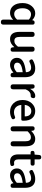

<svg xmlns="http://www.w3.org/2000/svg" viewBox="1697 -2439 965 4399"><g transform="rotate(90 2179.5 -239.5)"><path d="M487 223Q429 223 429 166V36L434 -59Q360 13 277 13Q172 13 112 -62Q50 -139 50 -274Q50 -404 122 -486Q190 -564 286 -564Q369 -564 439 -497H443L446 -511Q454 -550 496 -550Q544 -550 544 -505V-163V166Q544 223 487 223ZM304 -82Q371 -82 429 -149V-283V-418Q374 -468 308 -468Q249 -468 210 -417Q169 -363 169 -276Q169 -183 204 -132.5Q239 -82 304 -82Z M878 13Q710 13 710 -204V-493Q710 -550 768 -550Q825 -550 825 -493V-218Q825 -147 846.5 -116.5Q868 -86 917 -86Q955 -86 985 -105Q1014 -124 1049 -168V-493Q1049 -550 1107 -550Q1164 -550 1164 -493V-275V-47Q1164 0 1115 0Q1070 0 1065 -44L1061 -83H1058Q975 13 878 13Z M1467 13Q1395 13 1350 -30.5Q1305 -74 1305 -146Q1305 -234 1383.5 -282.5Q1462 -331 1634 -350Q1632 -470 1529 -470Q1474 -470 1410 -437Q1370 -415 1348 -455Q1327 -493 1360 -511Q1455 -564 1549 -564Q1650 -564 1700 -502Q1749 -443 1749 -331V-165V-47Q1749 0 1700 0Q1656 0 1648 -42L1645 -63H1642Q1554 13 1467 13ZM1502 -78Q1564 -78 1634 -142V-209V-277Q1516 -263 1464 -231Q1416 -202 1416 -154Q1416 -115 1441 -96Q1463 -78 1502 -78Z M1969 0Q1912 0 1912 -57V-275V-503Q1912 -550 1960 -550Q2005 -550 2010 -506L2015 -451H2018Q2047 -504 2088.5 -534Q2130 -564 2174 -564Q2190 -564 2197 -563Q2237 -552 2227 -507Q2216 -452 2162 -461Q2161 -461 2160 -461Q2123 -461 2089 -435Q2051 -404 2026 -343V-57Q2026 0 1969 0Z M2539 13Q2424 13 2349 -63Q2271 -142 2271 -274Q2271 -403 2348 -486Q2421 -564 2522 -564Q2629 -564 2689 -492Q2746 -423 2746 -303Q2746 -288 2744 -268Q2740 -245 2715 -245H2562H2384Q2391 -167 2436.5 -122Q2482 -77 2554 -77Q2602 -77 2647 -97Q2685 -118 2706 -80Q2724 -45 2693 -26Q2622 13 2539 13ZM2383 -324H2515H2647Q2647 -396 2615.5 -435Q2584 -474 2524 -474Q2470 -474 2432 -435Q2391 -394 2383 -324Z M2932 0Q2875 0 2875 -57V-275V-503Q2875 -550 2924 -550Q2970 -550 2974 -507L2978 -474H2981Q3025 -517 3063 -537Q3111 -564 3163 -564Q3332 -564 3332 -346V-57Q3332 0 3275 0Q3217 0 3217 -57V-332Q3217 -403 3195 -434Q3173 -465 3124 -465Q3088 -465 3056 -446Q3029 -430 2989 -390V-57Q2989 0 2932 0Z M3684 13Q3517 13 3517 -180V-458H3480Q3437 -458 3437 -502Q3437 -544 3478 -547L3522 -550L3531 -657Q3536 -702 3582 -702Q3632 -702 3632 -654V-550H3729Q3775 -550 3775 -504Q3775 -458 3729 -458H3703H3632V-179Q3632 -79 3712 -79Q3719 -79 3723 -80Q3771 -92 3782 -46Q3792 -7 3754 4Q3714 13 3684 13Z M4001 13Q3929 13 3884 -30.5Q3839 -74 3839 -146Q3839 -234 3917.5 -282.5Q3996 -331 4168 -350Q4166 -470 4063 -470Q4008 -470 3944 -437Q3904 -415 3882 -455Q3861 -493 3894 -511Q3989 -564 4083 -564Q4184 -564 4234 -502Q4283 -443 4283 -331V-165V-47Q4283 0 4234 0Q4190 0 4182 -42L4179 -63H4176Q4088 13 4001 13ZM4036 -78Q4098 -78 4168 -142V-209V-277Q4050 -263 3998 -231Q3950 -202 3950 -154Q3950 -115 3975 -96Q3997 -78 4036 -78Z"/></g></svg>

Font: GenSenRounded TW M
Style: Regular
Weight: 500
Version: Version 1.501;PS 1;hotconv 16.6.51;makeotf.lib2.5.65220